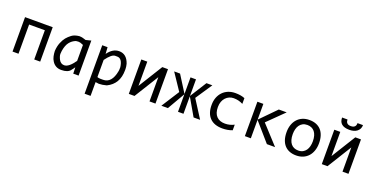

<svg xmlns="http://www.w3.org/2000/svg" viewBox="-27 -1524 5002 2570"><g transform="rotate(20 2474.0 -239.5)"><path d="M472.2 0V-490.2H78.1V0H163.1V-416H387.2V0Z M694.3 -232.9C703.1 -288.2 718.9 -330.5 741.7 -359.6C764.5 -388.8 793.1 -409.8 827.6 -422.9C853.4 -427.4 874.2 -427.2 890.1 -422.4C906.1 -417.5 920.6 -411.9 933.6 -405.8V-178.2C907.2 -140.5 882.1 -112 858.2 -92.8C834.2 -73.6 811.5 -64 790 -64C773.1 -64 758.4 -68 745.8 -76.2C733.3 -84.3 722.9 -95.9 714.6 -111.1C706.3 -126.2 699.6 -142.7 694.6 -160.6C689.5 -178.5 689.5 -202.6 694.3 -232.9ZM939.5 -89.8 940.9 -65.9 942.9 0H1019V-499L943.8 -480C925.6 -485.5 910.8 -490.1 899.4 -493.7C888 -497.2 871.4 -499.3 849.6 -500C804 -495.4 768.5 -483.4 742.9 -463.9C717.4 -444.3 696.2 -424.4 679.4 -404.1C662.7 -383.7 647.1 -356.3 632.8 -321.8C618.5 -287.3 610 -247.1 607.4 -201.2C608.1 -177.4 611 -153.1 616.2 -128.2C621.4 -103.3 631.1 -80.1 645.3 -58.6C659.4 -37.1 677.1 -20.5 698.2 -8.8C719.4 2.9 744.3 8.8 772.9 8.8C836.8 8.8 880.2 -7.6 903.3 -40.5C920.9 -61.7 932.9 -78.1 939.5 -89.8Z M1262.7 3.9C1269.5 4.9 1284.8 7 1308.6 10.3H1312C1343.3 10.3 1378.9 4.7 1418.9 -6.3C1525.7 -58.1 1579.1 -149.3 1579.1 -279.8V-296.4C1579.1 -318.8 1575.7 -343.3 1568.8 -369.6C1541.2 -452 1491.2 -493.2 1418.9 -493.2C1360.4 -493.2 1308.1 -462.1 1262.2 -399.9L1259.3 -397L1258.8 -408.2L1253.4 -490.2H1177.7V200.2H1262.7ZM1262.7 -312C1313.5 -381.7 1355.5 -416.5 1388.7 -416.5H1418.9C1466.1 -416.5 1495 -376.5 1505.4 -296.4V-293C1505.4 -267.3 1504.2 -249.5 1502 -239.7C1480.1 -119.6 1428.1 -59.6 1345.7 -59.6H1305.7C1283.5 -61.2 1269.2 -64 1262.7 -67.9Z M1819.3 -490.2H1734.4V0H1815.4L2029.3 -345.2V0H2114.3V-490.2H2033.2L1819.3 -145Z M2202.1 -490.2 2360.4 -253.9 2198.2 0H2291L2435.1 -249V0H2513.2V-249L2657.2 0H2750L2588.4 -253.9L2746.1 -490.2H2662.1L2513.2 -253.9V-490.2H2435.1V-253.9L2286.1 -490.2Z M3208 -18.1V-97.7C3187.8 -87.2 3166.9 -79.3 3145.3 -74C3123.6 -68.6 3101.2 -65.9 3078.1 -65.9C3027 -65.9 2987.1 -80.7 2958.3 -110.4C2929.4 -140 2915 -184.4 2915 -243.7C2915 -272.3 2919.3 -297.9 2927.7 -320.3C2936.2 -342.8 2947.8 -361.8 2962.4 -377.4C2977.1 -393.1 2994.1 -405.1 3013.4 -413.6C3032.8 -422 3053.4 -426.3 3075.2 -426.3C3098.6 -426.3 3121.3 -423.7 3143.3 -418.5C3165.3 -413.2 3186.8 -405.1 3208 -394V-475.6C3187.8 -483.7 3166.7 -489.6 3144.5 -493.2C3122.4 -496.7 3098.6 -498.5 3073.2 -498.5C3036.8 -498.5 3003.4 -492.4 2973.1 -480.2C2942.9 -468 2916.8 -450.6 2895 -428C2873.2 -405.4 2856.3 -378.3 2844.2 -346.7C2832.2 -315.1 2826.2 -279.8 2826.2 -240.7C2826.2 -160 2847.1 -98.6 2888.9 -56.4C2930.7 -14.2 2990.4 6.8 3067.9 6.8C3092.6 6.8 3116.6 4.8 3139.9 0.7C3163.2 -3.3 3185.9 -9.6 3208 -18.1Z M3817.9 0 3575.2 -264.2 3805.2 -490.2H3692.9L3472.7 -266.1V-490.2H3387.7V0H3472.7V-262.7L3701.2 0Z M4353.5 -249C4353.5 -289.4 4348.4 -325.2 4338.1 -356.4C4327.9 -387.7 4313.1 -413.8 4293.7 -434.8C4274.3 -455.8 4250.7 -471.8 4222.9 -482.7C4195.1 -493.6 4163.6 -499 4128.4 -499C4091.6 -499 4058.8 -492.8 4029.8 -480.2C4000.8 -467.7 3976.2 -450.1 3956.1 -427.5C3935.9 -404.9 3920.4 -377.8 3909.7 -346.4C3898.9 -315 3893.6 -280.3 3893.6 -242.2C3893.6 -201.5 3898.7 -165.5 3908.9 -134.3C3919.2 -103 3934 -76.8 3953.4 -55.7C3972.7 -34.5 3996.3 -18.5 4024.2 -7.6C4052 3.3 4083.5 8.8 4118.7 8.8C4155.4 8.8 4188.3 2.5 4217.3 -10C4246.3 -22.5 4270.8 -40.1 4291 -62.7C4311.2 -85.4 4326.7 -112.5 4337.4 -144.3C4348.1 -176 4353.5 -210.9 4353.5 -249ZM4266.6 -245.1C4266.6 -220.7 4263.9 -197.5 4258.5 -175.5C4253.2 -153.6 4244.7 -134.3 4233.2 -117.7C4221.6 -101.1 4206.8 -87.8 4188.7 -77.9C4170.7 -68 4148.9 -63 4123.5 -63C4101.4 -63 4081.5 -66.8 4064 -74.5C4046.4 -82.1 4031.4 -93.5 4019 -108.6C4006.7 -123.8 3997.2 -142.7 3990.5 -165.5C3983.8 -188.3 3980.5 -214.8 3980.5 -245.1C3980.5 -269.2 3983.2 -292.2 3988.5 -314.2C3993.9 -336.2 4002.4 -355.5 4013.9 -372.1C4025.5 -388.7 4040.3 -401.9 4058.3 -411.9C4076.4 -421.8 4098.1 -426.8 4123.5 -426.8C4145.3 -426.8 4165.1 -422.9 4182.9 -415.3C4200.6 -407.6 4215.7 -396.2 4228 -381.1C4240.4 -366 4249.9 -347.1 4256.6 -324.5C4263.3 -301.8 4266.6 -275.4 4266.6 -245.1Z M4568.4 -490.2H4483.4V0H4564.5L4778.3 -345.2V0H4863.3V-490.2H4782.2L4568.4 -145ZM4823.2 -679.2H4745.6C4745.6 -669.8 4744.5 -661 4742.2 -652.8C4739.9 -644.7 4736 -637.5 4730.5 -631.1C4724.9 -624.8 4717.5 -619.8 4708.3 -616.2C4699 -612.6 4687.3 -610.8 4673.3 -610.8C4659.7 -610.8 4648.3 -612.6 4639.2 -616.2C4630 -619.8 4622.8 -624.8 4617.4 -631.1C4612.1 -637.5 4608.2 -644.7 4606 -652.8C4603.7 -661 4602.5 -669.8 4602.5 -679.2H4525.4C4525.4 -660 4528.2 -642.9 4533.7 -627.9C4539.2 -613 4547.9 -600.2 4559.8 -589.6C4571.7 -579 4586.9 -571 4605.5 -565.4C4624 -559.9 4646.3 -557.1 4672.4 -557.1C4694.8 -557.1 4715.3 -559.9 4733.9 -565.4C4752.4 -571 4768.3 -579 4781.5 -589.6C4794.7 -600.2 4804.9 -613 4812.3 -627.9C4819.6 -642.9 4823.2 -660 4823.2 -679.2ZM4398.4 -490.2Z"/></g></svg>

Font: CodeNewRoman Nerd Font Mono
Style: Regular
Weight: 400
Monospace: yes
Designer: Sam Radian
Foundry: Code New Roman
Version: Version 2.00 November 29, 2014;Nerd Fonts 3.2.1